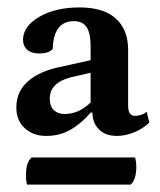

<svg xmlns="http://www.w3.org/2000/svg" viewBox="-20 -757 432 517"><path d="M104 -391Q69 -391 46.5 -412Q24 -433 24 -467Q24 -509 53 -536Q82 -563 134 -575L224 -595V-631Q224 -667 213.5 -683.5Q203 -700 179 -700Q124 -700 122 -625Q111 -613 85 -613Q65 -613 53.5 -623Q42 -633 42 -650Q42 -686 85.5 -711.5Q129 -737 194 -737Q259 -737 292 -707Q325 -677 325 -623V-472Q325 -445 344 -445Q361 -445 375 -456L382 -427Q366 -411 342 -401Q318 -391 295 -391Q264 -391 246.5 -408.5Q229 -426 229 -454H224Q203 -428 173 -409.5Q143 -391 104 -391ZM154 -450Q192 -450 224 -481V-561L171 -549Q141 -541 127.5 -526.5Q114 -512 114 -492Q114 -471 125 -460.5Q136 -450 154 -450ZM332 -260H53Q50 -268 50 -286Q50 -320 65 -333H344Q345 -329 346 -322Q347 -315 347 -307Q347 -274 332 -260Z"/></svg>

Font: Petrona SemiBold
Style: Regular
Weight: 600
Designer: Ringo R. Seeber
Foundry: Ringo R. Seeber
Version: Version 2.001; ttfautohint (v1.8.3)